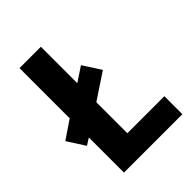

<svg xmlns="http://www.w3.org/2000/svg" viewBox="-211 -821 928 928"><g transform="rotate(-45 253.5 -357.0)"><path d="M87 0H486V-123H233V-335L366 -423L307 -514L233 -465V-714H87V-371L-6 -308L52 -218L87 -240Z"/></g></svg>

Font: Noto Sans Myanmar SemiCondensed
Style: Bold
Weight: 700
Width: 4
Designer: Monotype Design Team
Foundry: Monotype Imaging Inc.
Version: Version 2.107